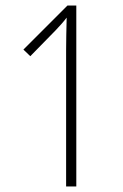

<svg xmlns="http://www.w3.org/2000/svg" viewBox="-20 -677 445 697"><path d="M257 0V-657H225L65 -497L90 -473L181 -566C197 -583 210 -597 222 -613C221 -575 220 -521 220 -495V0Z"/></svg>

Font: Noto Sans Telugu ExtraCondensed ExtraLight
Style: Regular
Weight: 200
Width: 2
Designer: Jelle Bosma - Monotype Design Team
Foundry: Monotype Imaging Inc.
Version: Version 2.005